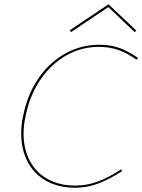

<svg xmlns="http://www.w3.org/2000/svg" viewBox="-20 -872 665 897"><path d="M79 -248Q79 -297 92 -348Q113 -440 163.5 -511.5Q214 -583 287 -623Q360 -663 445 -663Q497 -663 539 -647.5Q581 -632 625 -601L618 -593Q576 -623 534.5 -638Q493 -653 442 -653Q361 -653 292 -614.5Q223 -576 173.5 -506.5Q124 -437 103 -346Q90 -291 90 -248Q90 -176 119 -121Q148 -66 202.5 -35.5Q257 -5 331 -5Q385 -5 436 -23.5Q487 -42 546 -81L551 -73Q489 -33 437.5 -14Q386 5 331 5Q254 5 197 -26.5Q140 -58 109.5 -115.5Q79 -173 79 -248ZM609 -722 486 -839 312 -722 305 -730 487 -852 617 -729Z"/></svg>

Font: Ysabeau Hairline
Style: Italic
Weight: 100
Italic angle: -12°
Designer: Christian Thalmann (Catharsis Fonts)
Version: Version 0.003